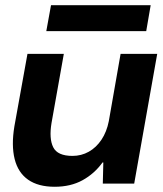

<svg xmlns="http://www.w3.org/2000/svg" viewBox="-20 -702 623 734"><path d="M189 12Q126 12 87.5 -15Q49 -42 36 -94Q23 -146 35 -219L85 -496H224L177 -232Q167 -172 183.5 -139Q200 -106 257 -106Q291 -106 319.5 -122Q348 -138 368 -168Q388 -198 396 -239L441 -496H581L493 0H373L375 -81H372Q341 -38 295.5 -13Q250 12 189 12ZM157 -583 175 -682H556L539 -583Z"/></svg>

Font: DM Sans 36pt ExtraBold
Style: Italic
Weight: 800
Italic angle: -10°
Designer: Colophon Foundry, Jonny Pinhorn
Foundry: Colophon Foundry
Version: Version 4.004;gftools[0.9.30]